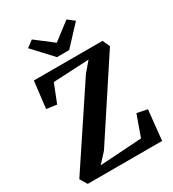

<svg xmlns="http://www.w3.org/2000/svg" viewBox="-229 -1105 1109 1229"><g transform="rotate(-30 326.0 -490.0)"><path d="M50.5 0 19 -53 393 -616 453 -686.5 188.5 -673 135 -537.5 59.5 -548 83 -745.5H590.5L614.5 -692L246.5 -131.5L182 -61.5L491.5 -81.5L547 -236.5L623.5 -221L600.5 0ZM286 -801 154 -943 203 -979.5 331 -881.5 459 -979.5 507.5 -942 376 -801Z"/></g></svg>

Font: Merriweather Light 18pt
Style: Bold
Weight: 700
Version: Version 2.100